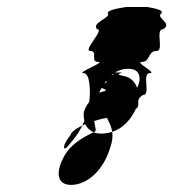

<svg xmlns="http://www.w3.org/2000/svg" viewBox="-20 -779 493 546"><path d="M218 -571C195 -571 282 -603 259 -603C235 -603 260 -634 237 -634C214 -634 279 -696 256 -696C239 -714 294 -728 287 -740C280 -753 344 -759 338 -759H400C394 -759 453 -753 438 -740C423 -728 472 -713 444 -696C420 -696 448 -634 425 -634H424C401 -634 407 -603 384 -603C360 -603 429 -571 406 -571C382 -571 410 -509 387 -509C361 -494 383 -480 366 -469C353 -440 330 -414 299 -404C296 -424 287 -437 284 -444C273 -442 261 -439 248 -435C250 -418 255 -408 250 -405C249 -404 247 -404 246 -403C235 -408 227 -416 222 -426C219 -425 217 -423 214 -422C216 -426 217 -430 220 -435C219 -440 218 -446 218 -451C217 -462 224 -477 234 -490C238 -526 235 -571 218 -571ZM158 -326C134 -276 150 -248 193 -254C235 -260 275 -299 293 -358C300 -377 301 -392 299 -404C293 -402 287 -401 281 -400C267 -398 255 -399 246 -403C232 -395 180 -375 158 -326ZM180 -394C152 -359 163 -350 172 -362C179 -371 199 -391 214 -422C198 -414 183 -405 180 -394ZM262 -515C266 -517 270 -518 274 -519C288 -522 278 -525 269 -529C266 -524 264 -520 262 -515ZM277 -542C284 -544 284 -547 282 -549C280 -547 279 -544 277 -542ZM296 -565C303 -567 304 -568 302 -569C301 -568 298 -567 296 -565ZM307 -573H312C352 -573 293 -570 331 -563C351 -560 364 -546 370 -529C380 -548 386 -588 337 -583C326 -582 316 -578 307 -573Z"/></svg>

Font: bitstorm
Style: obl
Weight: 400
Version: Version 0.2